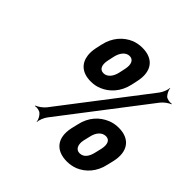

<svg xmlns="http://www.w3.org/2000/svg" viewBox="-188 -879 1048 1048"><g transform="rotate(45 335.5 -355.5)"><path d="M330 -721C307 -721 287 -717 268 -710C217 -689 174 -644 159 -574L151 -537C147 -517 146 -498 148 -481C155 -426 192 -391 260 -391C283 -391 303 -395 322 -403C371 -423 415 -468 430 -537L438 -574C458 -666 415 -721 330 -721ZM312 -640C341 -640 352 -613 344 -574L336 -537C328 -499 306 -472 277 -472C248 -472 237 -498 245 -537L253 -574C261 -612 283 -640 312 -640ZM476 10C499 10 519 6 538 -1C589 -22 631 -66 646 -136L655 -174C675 -266 632 -321 547 -321C524 -321 503 -317 484 -309C433 -288 390 -245 375 -174L366 -136C346 -44 391 10 476 10ZM530 -239C559 -239 569 -213 561 -174L552 -136C543 -95 524 -71 493 -71C465 -71 452 -99 460 -136L469 -174C477 -213 500 -239 530 -239ZM232 -86 608 -576C620 -592 646 -611 659 -614V-618C647 -615 625 -618 614 -627C605 -636 592 -659 593 -672L590 -671C591 -658 579 -628 567 -613L191 -123C179 -107 152 -88 139 -85L140 -81C152 -84 174 -81 184 -71C194 -63 207 -40 206 -27L209 -28C208 -41 220 -71 232 -86Z"/></g></svg>

Font: Asimov
Style: EdgeExtremeIt
Weight: 500
Designer: Google
Version: Version 2.000980: 2014